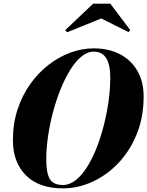

<svg xmlns="http://www.w3.org/2000/svg" viewBox="-20 -1026 810 1056"><path d="M325.5 10Q194.5 10 122.8 -61.5Q51 -133 51 -255Q51 -346 76.5 -423.8Q102 -501.5 146.2 -563.5Q190.5 -625.5 247.2 -669.5Q304 -713.5 367.8 -736.8Q431.5 -760 495.5 -760Q578 -760 639.8 -727.8Q701.5 -695.5 735.8 -636Q770 -576.5 770 -495Q770 -381.5 732.2 -288.8Q694.5 -196 631 -129.2Q567.5 -62.5 488.2 -26.2Q409 10 325.5 10ZM325.5 -8.5Q363 -8.5 397 -35.5Q431 -62.5 460.2 -109.5Q489.5 -156.5 512.8 -216.5Q536 -276.5 552.5 -342.8Q569 -409 577.8 -475Q586.5 -541 586.5 -599Q586.5 -631 581.8 -657.2Q577 -683.5 566.2 -702.5Q555.5 -721.5 538 -731.8Q520.5 -742 495.5 -742Q460.5 -742 427.8 -715Q395 -688 365.8 -640.8Q336.5 -593.5 312.5 -533.5Q288.5 -473.5 271 -407.2Q253.5 -341 244 -275Q234.5 -209 234.5 -151Q234.5 -98.5 243.2 -67Q252 -35.5 272.2 -22Q292.5 -8.5 325.5 -8.5ZM349 -848.5 338.5 -860 492.5 -1006H586.5L696.5 -860L686.5 -849.5L537 -924.5Z"/></svg>

Font: Bodoni Moda ExtraBold
Style: Italic
Weight: 800
Italic angle: -13°
Version: Version 2.005